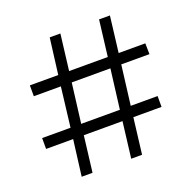

<svg xmlns="http://www.w3.org/2000/svg" viewBox="-124 -824 946 947"><g transform="rotate(-20 348.5 -350.0)"><path d="M463 -454 437 -246H234L260 -454ZM667 -511H527L550 -700H493L470 -511H267L290 -700H234L210 -511H61V-454H203L178 -246H29V-189H171L147 0H204L227 -189H430L407 0H464L487 -189H635V-246H494L520 -454H668Z"/></g></svg>

Font: Montserrat-Alt1
Style: Regular
Weight: 400
Designer: Differentunic
Foundry: Differentunic
Version: Version 7.222